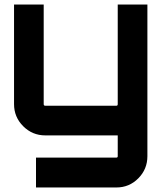

<svg xmlns="http://www.w3.org/2000/svg" viewBox="-20 -598 725 848"><path d="M631 92Q631 149 591 189.5Q551 230 494 230H139V98H494Q500 98 500 92V0H180Q123 0 82.5 -40.5Q42 -81 42 -138V-578H173V-138Q173 -131 180 -131H494Q500 -131 500 -138V-578H631Z"/></svg>

Font: Orbitron
Style: Bold
Weight: 700
Designer: Matt McInerney
Foundry: Matt McInerney
Version: Version 001.001